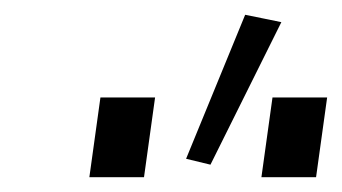

<svg xmlns="http://www.w3.org/2000/svg" viewBox="-20 -829 463 260"><path d="M101 -589 116 -697H190L175 -589ZM334 -589 349 -697H423L408 -589ZM265 -606 232 -614 312 -809 361 -799Z"/></svg>

Font: Hanken Grotesk Light
Style: Italic
Weight: 300
Italic angle: -8°
Designer: Alfredo Marco Pradil
Foundry: Hanken Design Co.
Version: Version 3.013